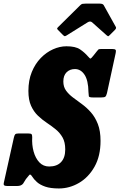

<svg xmlns="http://www.w3.org/2000/svg" viewBox="-69 -1020 659 1058"><path d="M280 -571Q280 -541.5 294.8 -521Q309.5 -500.5 332.8 -483Q356 -465.5 382.2 -446.5Q408.5 -427.5 431.8 -401.2Q455 -375 470 -337Q485 -299 485 -243.5Q485 -160 452 -101.5Q419 -43 366.5 -12.2Q314 18.5 255.5 18.5Q209.5 18.5 180.5 8.5Q151.5 -1.5 134.5 -16.8Q117.5 -32 108 -47.5Q98.5 -62.5 93 -56.5Q87.5 -50.5 74 -33.5L58.5 -8.5Q48.5 5 25 5H-27.5Q-41 5 -45.8 1.5Q-50.5 -2 -47.5 -15L7.5 -262Q10.5 -275 14.8 -279.8Q19 -284.5 32.5 -284.5H87Q101 -284.5 104.8 -280.5Q108.5 -276.5 108.5 -264Q106 -222 116.2 -185Q126.5 -148 148 -125.2Q169.5 -102.5 202 -102.5Q244.5 -102.5 267.5 -126.8Q290.5 -151 290.5 -196.5Q290.5 -236.5 275.8 -262.5Q261 -288.5 238 -307.2Q215 -326 189 -343.2Q163 -360.5 140 -382.5Q117 -404.5 102.2 -437Q87.5 -469.5 87.5 -519Q87.5 -577.5 106.2 -623.2Q125 -669 155.8 -700.5Q186.5 -732 223.5 -748.5Q260.5 -765 297 -765Q347 -765 372 -748Q397 -731 416 -709Q426.5 -696.5 430 -697.2Q433.5 -698 447 -715L464 -736.5Q469.5 -743.5 472.8 -746.8Q476 -750 488.5 -750H550Q563.5 -750 567.5 -745.8Q571.5 -741.5 568.5 -728L520.5 -507Q516.5 -491 511 -487Q505.5 -483 488.5 -483H444Q421.5 -483 420.5 -489.5Q419.5 -496 418.5 -513Q417.5 -577 396.8 -608.2Q376 -639.5 344 -639.5Q316 -639.5 298 -621.8Q280 -604 280 -571ZM278.5 -826.5 250 -855.5Q245 -861 245.8 -863.5Q246.5 -866 252.5 -872L373.5 -991.5Q379.5 -997.5 385.2 -998.8Q391 -1000 402 -1000H481Q497.5 -1000 502.5 -991.5L569 -872Q573.5 -865 565 -856L535 -826Q528.5 -819.5 526.2 -820.2Q524 -821 518.5 -825.5L439 -896.5Q428.5 -906 414 -897L296 -823.5Q289 -819.5 285.8 -821Q282.5 -822.5 278.5 -826.5Z"/></svg>

Font: Besley* Condensed Heavy
Style: Italic
Weight: 800
Width: 3
Italic angle: -13°
Designer: Owen Earl
Foundry: indestructible type*
Version: Version 3.000; ttfautohint (v1.8.3)